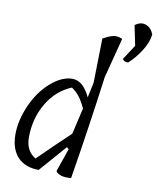

<svg xmlns="http://www.w3.org/2000/svg" viewBox="-97 -982 871 1058"><g transform="rotate(10 338.5 -453.0)"><path d="M595 -779 572 -891Q604 -915 634 -903.5Q664 -892 677 -857Q672 -812 641 -763.5Q610 -715 573 -682Q551 -680 541 -696ZM322 -164 190 -13Q113 -14 72 -58Q31 -102 30 -180.5Q29 -259 66 -344.5Q103 -430 165 -485Q227 -540 287 -540Q347 -540 387 -454Q399 -510 405 -540L410 -787Q448 -808 469.5 -812Q491 -816 518 -804L460 -580Q421 -287 374 0Q308 6 288 -24L333 -154ZM106 -181Q106 -105 162 -72Q253 -162 338 -242L372 -389Q350 -435 331.5 -456.5Q313 -478 292 -492Q206 -457 156 -371.5Q106 -286 106 -181Z"/></g></svg>

Font: Tillana
Style: Regular
Weight: 400
Designer: Lipi Raval (Devanagari, Latin), Jonny Pinhorn (Latin)
Foundry: Indian Type Foundry
Version: Version 2.003;PS 1.0;hotconv 1.0.79;makeotf.lib2.5.61930; tt